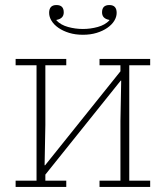

<svg xmlns="http://www.w3.org/2000/svg" viewBox="-20 -742 658 762"><path d="M42 -25H125V-483H42V-508H243V-483H160V-246L157 -86H159L458 -459V-483H375V-508H576V-483H493V-25H576V0H375V-25H458V-262L461 -422H459L160 -49V-25H243V0H42ZM309 -604Q279 -604 254.5 -611.5Q230 -619 212 -631.5Q194 -644 184.5 -659.5Q175 -675 175 -691Q175 -722 204 -722Q233 -722 233 -693Q233 -668 204 -663V-661Q221 -643 250 -635Q279 -627 309 -627Q339 -627 368 -635Q397 -643 414 -661V-663Q385 -668 385 -693Q385 -722 414 -722Q443 -722 443 -691Q443 -675 433.5 -659.5Q424 -644 406 -631.5Q388 -619 363.5 -611.5Q339 -604 309 -604Z"/></svg>

Font: IBM Plex Serif ExtLt
Style: Regular
Weight: 200
Designer: Mike Abbink, Paul van der Laan, Pieter van Rosmalen
Foundry: Bold Monday
Version: Version 3.001